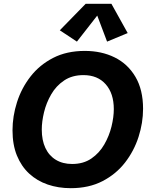

<svg xmlns="http://www.w3.org/2000/svg" viewBox="-20 -986 788 1019"><path d="M355.5 12.7Q289.6 12.7 233.2 -6.6Q176.8 -25.9 135 -64.5Q93.3 -103 69.8 -160.4Q46.4 -217.8 46.4 -294.4Q46.4 -369.1 70.3 -443.8Q94.2 -518.6 142.1 -580.1Q189.9 -641.6 262 -678.7Q334 -715.8 430.2 -715.8Q518.6 -715.8 588.4 -681.4Q658.2 -647 698.7 -578.4Q739.3 -509.8 739.3 -408.7Q739.3 -334 715.3 -259.5Q691.4 -185.1 643.8 -123.5Q596.2 -62 524.2 -24.7Q452.1 12.7 355.5 12.7ZM362.8 -115.7Q422.9 -115.7 465.1 -144.8Q507.3 -173.8 533.4 -219.2Q559.6 -264.6 571.8 -314.7Q584 -364.7 584 -406.7Q584 -490.2 541 -538.8Q498 -587.4 422.9 -587.4Q362.8 -587.4 320.3 -558.8Q277.8 -530.3 251.7 -485.1Q225.6 -439.9 213.6 -390.1Q201.7 -340.3 201.7 -298.3Q201.7 -241.7 220.9 -200.7Q240.2 -159.7 276.6 -137.7Q313 -115.7 362.8 -115.7ZM388.2 -765.1 297.4 -825.2 434.6 -965.8H571.3L657.7 -810.5L548.3 -765.1L496.1 -903.3Z"/></svg>

Font: Schibsted Grotesk
Style: Bold Italic
Weight: 700
Italic angle: -12°
Designer: Bakken & Baeck AS, Henrik Kongsvoll
Foundry: Schibsted ASA
Version: Version 1.100;gftools[0.9.25]